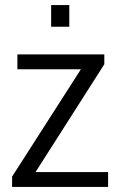

<svg xmlns="http://www.w3.org/2000/svg" viewBox="-20 -742 478 762"><path d="M28 0V-41L301 -467H49V-526H394V-487L121 -59H409V0ZM183 -636V-722H255V-636Z"/></svg>

Font: Archivo SemiCondensed Light
Style: Regular
Weight: 300
Width: 4
Designer: Hector Gatti
Foundry: Omnibus-Type
Version: Version 2.001